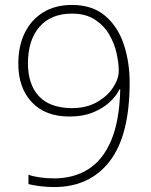

<svg xmlns="http://www.w3.org/2000/svg" viewBox="-20 -746 610 776"><path d="M504 -412Q504 -199 423.5 -94.5Q343 10 199 10Q170 10 142 6.5Q114 3 95 -2V-40Q113 -33 141 -29Q169 -25 199 -25Q277 -25 336 -61.5Q395 -98 429 -177.5Q463 -257 466 -385H463Q450 -358 423 -333Q396 -308 355.5 -291.5Q315 -275 261 -275Q163 -275 108.5 -333Q54 -391 54 -489Q54 -560 80 -613Q106 -666 154.5 -696Q203 -726 271 -726Q353 -726 404.5 -682.5Q456 -639 480 -567.5Q504 -496 504 -412ZM271 -691Q186 -691 139.5 -637.5Q93 -584 93 -490Q93 -406 136 -358.5Q179 -311 266 -309Q326 -308 369.5 -332Q413 -356 436.5 -391.5Q460 -427 460 -460Q460 -490 451.5 -529.5Q443 -569 422 -605.5Q401 -642 364 -666.5Q327 -691 271 -691Z"/></svg>

Font: Noto Sans Arabic UI XLt
Style: Regular
Weight: 200
Designer: Monotype Design Team, Nadine Chahine and Nizar Qandah
Foundry: Monotype Imaging Inc.
Version: Version 2.010; ttfautohint (v1.8.4.7-5d5b)